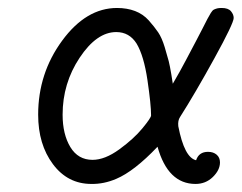

<svg xmlns="http://www.w3.org/2000/svg" viewBox="-20 -455 603 479"><path d="M75.2 -168.9Q75.2 -272 135 -353.5Q194.8 -435.1 272 -435.1Q296.9 -435.1 316.9 -427.5Q336.9 -419.9 351.1 -404.1Q365.2 -388.2 374.5 -374.5Q383.8 -360.8 390.9 -337.4Q397.9 -314 400.9 -302.5Q403.8 -291 407.5 -269Q411.1 -247.1 411.1 -246.1Q429.2 -276.9 444.1 -305.4Q459 -334 468.5 -351.6Q478 -369.1 485.6 -384.5Q493.2 -399.9 497.6 -408Q502 -416 505.9 -422.6Q509.8 -429.2 513.9 -431.2Q518.1 -433.1 522 -434.1Q525.9 -435.1 533.2 -435.1Q549.3 -435.1 556.2 -427Q563 -418.9 563 -410.2Q563 -397 514.9 -309.6Q466.8 -222.2 429.2 -163.1Q423.3 -154.3 424.8 -140.1Q439.9 -62 469.2 -55.2Q476.1 -76.2 499 -76.2Q512.2 -76.2 520.5 -69.1Q528.8 -62 528.8 -49.8Q528.8 -30.8 511 -13.4Q493.2 3.9 467.8 3.9Q398.9 3.9 373 -88.9Q314.9 -27.8 270 -8.8Q239.3 4.4 208 3.9Q148.9 3.9 112.1 -45.4Q75.2 -94.7 75.2 -168.9ZM136.2 -168.9Q136.2 -120.1 155.5 -88.1Q174.8 -56.2 210.9 -56.2Q241.7 -56.2 277.8 -82.5Q314 -108.9 335.4 -135Q356.9 -161.1 356.9 -167Q356.9 -193.8 347.9 -254.9Q338.9 -315.9 320.8 -346.2Q302.7 -375 270 -375Q221.2 -375 178.7 -311Q136.2 -247.1 136.2 -168.9Z"/></svg>

Font: CMU Typewriter Text
Style: LightOblique
Weight: 200
Italic angle: -9.46001°
Version: Version 0.7.0